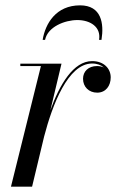

<svg xmlns="http://www.w3.org/2000/svg" viewBox="-20 -698 473 718"><path d="M350.5 -549H359.5C369.5 -610 359.5 -678 279.5 -678C189.5 -678 149.5 -610 139.5 -549H148.5C158.5 -598 222.5 -623 269.5 -623C316.5 -623 358.5 -598 350.5 -549ZM133 -451 21 0H100L145 -187.5C175.5 -304.5 234 -460.5 324.5 -460.5C343.5 -460.5 358.5 -454.5 368.5 -445.5C361.5 -449 352.5 -451 343 -451C310 -451 290.5 -430.5 290.5 -403.5C290.5 -373.5 312 -351.5 343.5 -351.5C375.5 -351.5 394 -377 394 -408.5C394 -442 368 -469.5 324.5 -469.5C254.5 -469.5 203 -382 168.5 -286L210 -460H56V-451Z"/></svg>

Font: Bodoni* 24pt
Style: Italic
Weight: 400
Italic angle: -13°
Version: Version 2.3